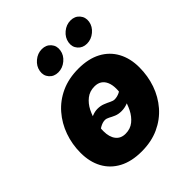

<svg xmlns="http://www.w3.org/2000/svg" viewBox="-213 -902 1045 1045"><g transform="rotate(-45 309.5 -379.5)"><path d="M272 10.3Q194.8 10.3 141.1 -18.3Q87.4 -46.9 59.3 -98.6Q31.2 -150.4 31.2 -219.7Q31.2 -285.6 52.5 -345.5Q73.7 -405.3 114.3 -452.1Q154.8 -499 213.4 -525.9Q272 -552.7 347.2 -552.7Q423.8 -552.7 477.3 -524.2Q530.8 -495.6 558.8 -443.8Q586.9 -392.1 586.9 -322.8Q586.9 -256.8 566.2 -197Q545.4 -137.2 504.9 -90.3Q464.4 -43.5 405.8 -16.6Q347.2 10.3 272 10.3ZM278.3 -120.1Q315.4 -120.1 341.6 -141.4Q367.7 -162.6 384 -195.3Q400.4 -228 408.2 -263.9Q416 -299.8 416 -329.6Q416 -358.4 407.2 -379.4Q398.4 -400.4 381.8 -411.4Q365.2 -422.4 340.3 -422.4Q303.2 -422.4 276.9 -401.6Q250.5 -380.9 234.1 -348.4Q217.8 -315.9 210.2 -280.3Q202.6 -244.6 202.6 -214.8Q202.6 -170.9 222.2 -145.5Q241.7 -120.1 278.3 -120.1ZM163.1 -199.7 123 -234.9Q153.3 -267.6 178 -287.4Q202.6 -307.1 224.1 -315.9Q245.6 -324.7 265.6 -324.7Q289.1 -324.7 308.1 -317.1Q327.1 -309.6 342 -302Q356.9 -294.4 368.2 -294.4Q387.7 -294.4 408 -304.2Q428.2 -314 455.1 -345.7L496.1 -314.5Q467.8 -280.8 443.1 -260.5Q418.5 -240.2 396 -231.4Q373.5 -222.7 350.1 -222.7Q326.2 -222.7 308.3 -230.2Q290.5 -237.8 276.9 -245.4Q263.2 -252.9 251 -252.9Q232.9 -252.9 211.2 -240.5Q189.5 -228 163.1 -199.7ZM476.6 -615.2Q443.8 -615.2 424.3 -637.7Q404.8 -660.2 410.2 -691.9Q415.5 -723.6 442.4 -746.1Q469.2 -768.6 502 -768.6Q534.7 -768.6 554.2 -746.1Q573.7 -723.6 568.8 -691.9Q563.5 -660.2 536.4 -637.7Q509.3 -615.2 476.6 -615.2ZM255.9 -615.2Q223.1 -615.2 203.6 -637.7Q184.1 -660.2 189.5 -691.9Q194.8 -723.6 221.7 -746.1Q248.5 -768.6 281.2 -768.6Q314 -768.6 333.5 -746.1Q353 -723.6 347.7 -691.9Q342.8 -660.2 315.7 -637.7Q288.6 -615.2 255.9 -615.2Z"/></g></svg>

Font: Inter ExtraBold
Style: Italic
Weight: 800
Italic angle: -9.3988°
Designer: Rasmus Andersson
Foundry: rsms
Version: Version 4.001;git-66647c0bb